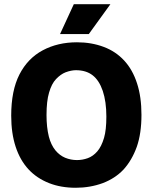

<svg xmlns="http://www.w3.org/2000/svg" viewBox="-20 -874 722 908"><path d="M400 -713H264L329 -854H502ZM338 14Q268 14 212 -8Q154 -31 115 -73Q75 -116 54 -180Q33 -244 33 -327Q33 -446 72 -522Q111 -598 182 -636Q253 -674 344 -674Q413 -674 471 -652Q527 -631 567 -588Q607 -545 628 -480Q649 -416 649 -331Q649 -243 627 -180Q604 -116 564 -72Q524 -30 466 -8Q406 14 338 14ZM344 -117Q370 -117 395 -126Q420 -135 440 -158Q460 -181 472 -222Q483 -259 483 -323Q483 -393 466 -444Q449 -494 418 -518Q387 -542 339 -542Q317 -542 290 -532Q267 -523 245 -500Q224 -478 212 -436Q200 -396 200 -330Q200 -272 211 -228Q221 -189 242 -163Q262 -139 288 -128Q315 -117 344 -117Z"/></svg>

Font: Bricolage Grotesque 36pt ExtraBold
Style: Regular
Weight: 800
Designer: Mathieu Triay
Foundry: Atelier Triay
Version: Version 1.000;gftools[0.9.30]